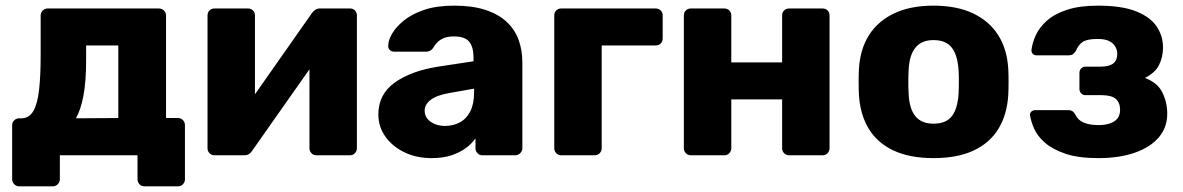

<svg xmlns="http://www.w3.org/2000/svg" viewBox="-20 -550 4190 680"><path d="M48 110Q38 110 30.5 102.5Q23 95 23 85V-106Q23 -117 30.5 -124Q38 -131 48 -131H58Q84 -132 98.5 -157.5Q113 -183 118.5 -232.5Q124 -282 124 -354V-495Q124 -506 131.5 -513Q139 -520 149 -520H542Q553 -520 560.5 -513Q568 -506 568 -495V-132H610Q621 -132 628 -124.5Q635 -117 635 -107V85Q635 95 628 102.5Q621 110 610 110H492Q481 110 474 102.5Q467 95 467 85V0H192V85Q192 95 184.5 102.5Q177 110 167 110ZM249 -131 399 -132V-389H285V-336Q285 -261 275.5 -211Q266 -161 249 -131Z M739 0Q729 0 722 -7.5Q715 -15 715 -24V-495Q715 -506 722 -513Q729 -520 740 -520H858Q869 -520 876 -513Q883 -506 883 -495V-130L838 -152L1085 -504Q1090 -511 1097 -515.5Q1104 -520 1113 -520H1220Q1230 -520 1237 -513Q1244 -506 1244 -496V-25Q1244 -15 1237 -7.5Q1230 0 1219 0H1101Q1090 0 1083 -7.5Q1076 -15 1076 -25V-379L1122 -370L873 -16Q869 -9 862 -4.5Q855 0 845 0Z M1509 10Q1455 10 1412.5 -10.5Q1370 -31 1345 -66Q1320 -101 1320 -145Q1320 -216 1378 -257.5Q1436 -299 1532 -314L1657 -333V-347Q1657 -383 1642 -402Q1627 -421 1587 -421Q1559 -421 1541.5 -410Q1524 -399 1514 -380Q1505 -367 1489 -367H1377Q1366 -367 1360 -373.5Q1354 -380 1355 -389Q1355 -407 1368.5 -430.5Q1382 -454 1410 -477Q1438 -500 1482 -515Q1526 -530 1589 -530Q1653 -530 1699 -515Q1745 -500 1774 -473Q1803 -446 1816.5 -409.5Q1830 -373 1830 -329V-25Q1830 -15 1822.5 -7.5Q1815 0 1805 0H1689Q1678 0 1671 -7.5Q1664 -15 1664 -25V-60Q1651 -41 1629 -25Q1607 -9 1577.5 0.5Q1548 10 1509 10ZM1556 -104Q1585 -104 1608.5 -116.5Q1632 -129 1645.5 -155.5Q1659 -182 1659 -222V-236L1574 -221Q1527 -213 1505.5 -196.5Q1484 -180 1484 -158Q1484 -141 1494 -129Q1504 -117 1520.5 -110.5Q1537 -104 1556 -104Z M1968 0Q1957 0 1950 -7.5Q1943 -15 1943 -25V-495Q1943 -506 1950 -513Q1957 -520 1968 -520H2302Q2313 -520 2320 -513Q2327 -506 2327 -495V-414Q2327 -403 2320 -396Q2313 -389 2302 -389H2111V-25Q2111 -15 2104 -7.5Q2097 0 2086 0Z M2427 0Q2416 0 2409 -7.5Q2402 -15 2402 -25V-495Q2402 -506 2409 -513Q2416 -520 2427 -520H2545Q2556 -520 2563 -513Q2570 -506 2570 -495V-329H2750V-495Q2750 -506 2757 -513Q2764 -520 2775 -520H2893Q2904 -520 2911 -513Q2918 -506 2918 -495V-25Q2918 -15 2911 -7.5Q2904 0 2893 0H2775Q2764 0 2757 -7.5Q2750 -15 2750 -25V-198H2570V-25Q2570 -15 2563 -7.5Q2556 0 2545 0Z M3286 10Q3202 10 3144.5 -17Q3087 -44 3056.5 -94.5Q3026 -145 3022 -215Q3021 -235 3021 -260.5Q3021 -286 3022 -305Q3026 -376 3058 -426Q3090 -476 3147.5 -503Q3205 -530 3286 -530Q3368 -530 3425.5 -503Q3483 -476 3515 -426Q3547 -376 3551 -305Q3552 -286 3552 -260.5Q3552 -235 3551 -215Q3547 -145 3516.5 -94.5Q3486 -44 3428.5 -17Q3371 10 3286 10ZM3286 -112Q3331 -112 3351.5 -139Q3372 -166 3375 -220Q3376 -235 3376 -260Q3376 -285 3375 -300Q3372 -353 3351.5 -380.5Q3331 -408 3286 -408Q3243 -408 3221.5 -380.5Q3200 -353 3198 -300Q3197 -285 3197 -260Q3197 -235 3198 -220Q3200 -166 3221.5 -139Q3243 -112 3286 -112Z M3869 10Q3799 10 3753.5 -5.5Q3708 -21 3681 -44.5Q3654 -68 3642.5 -94.5Q3631 -121 3628 -142Q3627 -150 3633 -155Q3639 -160 3646 -160H3762Q3773 -160 3778.5 -156Q3784 -152 3788 -145Q3797 -125 3817.5 -116Q3838 -107 3871 -107Q3894 -107 3911.5 -113Q3929 -119 3938 -131Q3947 -143 3947 -161Q3947 -186 3932 -199.5Q3917 -213 3880 -213H3824Q3815 -213 3809 -219.5Q3803 -226 3803 -235V-292Q3803 -301 3809 -307.5Q3815 -314 3824 -314H3878Q3909 -314 3923 -325.5Q3937 -337 3937 -359Q3937 -373 3930 -385Q3923 -397 3908.5 -404.5Q3894 -412 3867 -412Q3830 -412 3814.5 -401.5Q3799 -391 3790 -369Q3785 -362 3780 -358Q3775 -354 3763 -354H3651Q3643 -354 3638 -359Q3633 -364 3633 -372Q3636 -398 3648.5 -425.5Q3661 -453 3688 -477Q3715 -501 3759.5 -515.5Q3804 -530 3869 -530Q3954 -530 4004.5 -509.5Q4055 -489 4077 -455.5Q4099 -422 4099 -382Q4099 -348 4085 -320Q4071 -292 4035 -274Q4080 -257 4097 -222Q4114 -187 4114 -147Q4114 -99 4084.5 -64Q4055 -29 4000 -9.5Q3945 10 3869 10Z"/></svg>

Font: Rubik
Style: Bold
Weight: 700
Designer: Hubert and Fischer
Foundry: Hubert and Fischer
Version: Version 2.300;gftools[0.9.30]